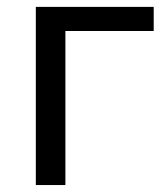

<svg xmlns="http://www.w3.org/2000/svg" viewBox="-20 -532 470 552"><path d="M83 -512.2H421.9V-442.9H168V0H83Z"/></svg>

Font: ClearSansRegular
Style: Regular
Weight: 400
Foundry: Intel Corporation
Version: Version 1.00